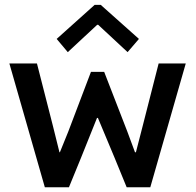

<svg xmlns="http://www.w3.org/2000/svg" viewBox="-20 -789 824 809"><path d="M19.5 -521.5H135.7L203.1 -257.8L230.5 -147.5H232.4L267.6 -234.4L363.3 -486.3H418.9L516.6 -234.4L548.8 -147.5H552.7L581.1 -257.8L648.4 -521.5H762.7L613.3 0H513.7L462.9 -124L392.6 -292H388.7L321.3 -124L270.5 0H168.9ZM218.8 -625 378.9 -768.6H404.3L565.4 -625L517.6 -569.3L393.6 -684.6H389.6L265.6 -569.3Z"/></svg>

Font: Reddit Sans Vanilla SemiBold
Style: Regular
Weight: 600
Designer: Stephen Hutchings
Foundry: Reddit
Version: Version 1.013